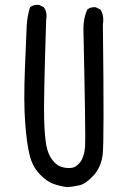

<svg xmlns="http://www.w3.org/2000/svg" viewBox="-20 -770 540 790"><path d="M256.8 0Q226.6 -3.9 199.2 -13.7Q171.9 -23.4 142.6 -54.2Q113.3 -85 101.6 -132.8Q89.8 -180.7 83.5 -266.1Q77.1 -351.6 82.5 -486.3Q87.9 -621.1 89.8 -662.1Q91.8 -703.1 103.5 -740.2Q119.1 -752 140.6 -750L160.2 -740.2Q175.8 -718.8 169.9 -687.5Q159.2 -354.5 161.6 -279.3Q164.1 -204.1 170.9 -169.9Q177.7 -135.7 194.3 -113.3Q210.9 -90.8 231 -84Q251 -77.1 272.5 -79.1Q293.9 -81.1 310.5 -103.5Q327.1 -126 330.1 -167Q333 -208 323.2 -652.3Q323.2 -695.3 338.9 -730.5Q352.5 -742.2 374 -740.2L393.6 -730.5Q409.2 -705.1 403.3 -669.9Q409.2 -184.6 402.3 -132.8Q395.5 -81.1 364.3 -47.4Q333 -13.7 307.6 -7.8Q282.2 -2 256.8 0Z"/></svg>

Font: JasonHandwriting2
Style: Regular
Weight: 400
Version: Version 1.05.10